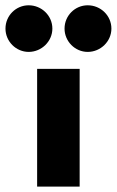

<svg xmlns="http://www.w3.org/2000/svg" viewBox="-71 -688 431 708"><path d="M34.7 -496.6C82.5 -496.6 122.1 -535.6 122.1 -582.5C122.1 -630.4 82.5 -668.5 34.7 -668.5C-12.2 -668.5 -50.8 -630.4 -50.8 -582.5C-50.8 -535.6 -12.2 -496.6 34.7 -496.6ZM252.4 -496.6C300.3 -496.6 339.8 -535.6 339.8 -582.5C339.8 -630.4 300.3 -668.5 252.4 -668.5C205.6 -668.5 167 -630.4 167 -582.5C167 -535.6 205.6 -496.6 252.4 -496.6ZM65.9 0H222.7V-434.1H65.9Z"/></svg>

Font: Now Black
Style: Regular
Weight: 400
Designer: Alfredo Marco Pradil
Foundry: Alfredo Marco Pradil
Version: Version 1.200;hotconv 1.0.109;makeotfexe 2.5.65596